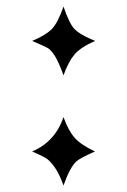

<svg xmlns="http://www.w3.org/2000/svg" viewBox="-20 -551 392 592"><path d="M272.9 -424.8Q228 -404.8 209.5 -382.8Q190.9 -360.8 175.8 -318.8Q160.6 -360.8 148.9 -378.9Q137.2 -397 127.7 -402.6Q118.2 -408.2 79.1 -424.8Q120.1 -441.9 139.2 -460.9Q158.2 -480 175.8 -530.8Q193.8 -477.5 210 -461.2Q226.1 -444.8 263.2 -429.2Q270 -426.8 272.9 -424.8ZM272.9 -84Q226.1 -63.5 214.8 -52.7Q195.3 -34.2 175.8 21Q162.6 -16.1 147.7 -36.6Q132.8 -57.1 119.9 -64.5Q106.9 -71.8 79.1 -84Q149.9 -113.8 175.8 -189.9Q190.9 -147.9 210.4 -126Q230 -104 272.9 -84Z"/></svg>

Font: Linux Libertine
Style: Semibold
Weight: 600
Designer: Philipp H. Poll
Foundry: Philipp H. Poll
Version: Version 5.1.2 ; ttfautohint (v0.9)